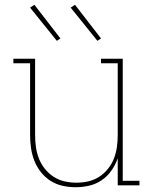

<svg xmlns="http://www.w3.org/2000/svg" viewBox="-20 -776 640 804"><path d="M297 8Q269 8 242 2Q215 -4 192 -18.5Q169 -33 151.5 -55Q134 -77 124 -102.5Q114 -128 110 -155.5Q106 -183 106 -210V-511H36V-530H127V-210Q127 -185 130.5 -160Q134 -135 143 -112Q152 -89 168 -69Q184 -49 205 -35.5Q226 -22 250.5 -16.5Q275 -11 300 -11Q325 -11 349.5 -16.5Q374 -22 395 -35.5Q416 -49 432 -69Q448 -89 457 -112Q466 -135 469.5 -160Q473 -185 473 -210V-511H403V-530H494V-19H564V0H473V-113Q463 -85 446.5 -61.5Q430 -38 406 -21.5Q382 -5 353.5 1.5Q325 8 297 8ZM388 -605 276 -744 294 -756 403 -615ZM218 -605 202 -625 106 -744 124 -756 233 -615Z"/></svg>

Font: Iosevka Slab Thin Extended
Style: Regular
Weight: 100
Width: 7
Monospace: yes
Designer: Belleve Invis
Foundry: Belleve Invis
Version: Version 11.1.1; ttfautohint (v1.8.3)